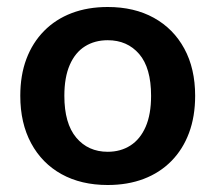

<svg xmlns="http://www.w3.org/2000/svg" viewBox="-20 -519 616 549"><path d="M288 10Q212 10 156 -21Q100 -52 69 -109.5Q38 -167 38 -245Q38 -304 55.5 -350.5Q73 -397 106 -430.5Q139 -464 185 -481.5Q231 -499 288 -499Q364 -499 420 -468Q476 -437 507 -380Q538 -323 538 -245Q538 -186 520.5 -139Q503 -92 470 -58.5Q437 -25 391 -7.5Q345 10 288 10ZM288 -85Q325 -85 353 -103Q381 -121 396.5 -156.5Q412 -192 412 -245Q412 -325 378 -364.5Q344 -404 288 -404Q251 -404 223 -386.5Q195 -369 179.5 -333.5Q164 -298 164 -245Q164 -166 198 -125.5Q232 -85 288 -85Z"/></svg>

Font: Nunito
Style: Bold
Weight: 700
Designer: Vernon Adams
Foundry: Vernon Adams
Version: Version 3.602